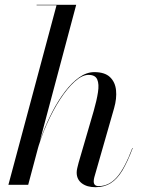

<svg xmlns="http://www.w3.org/2000/svg" viewBox="-20 -770 593 800"><path d="M15 0 215.5 -748H132.5V-750H297.5L97.5 0ZM377.5 10Q342.5 10 321 -6.2Q299.5 -22.5 299.5 -51Q299.5 -59 301.8 -69.2Q304 -79.5 307.5 -92L370.5 -308Q383 -351.5 388.2 -385.5Q393.5 -419.5 385.2 -438.8Q377 -458 349 -458Q322.5 -458 291.8 -430.5Q261 -403 230.8 -356.5Q200.5 -310 174.8 -252Q149 -194 132.5 -133H131.5Q141 -171 158.5 -216.5Q176 -262 199.2 -306.5Q222.5 -351 250.5 -388Q278.5 -425 309.5 -447.2Q340.5 -469.5 373 -469.5Q416.5 -469.5 438.2 -448.8Q460 -428 463.5 -394Q467 -360 455.5 -319.5L373 -31.5Q372 -27.5 371.2 -23Q370.5 -18.5 370.5 -14.5Q370.5 5.5 391 5.5Q434 5.5 466.8 -31.5Q499.5 -68.5 531.5 -153.5L533 -153Q511.5 -95.5 489.8 -59.5Q468 -23.5 441.2 -6.8Q414.5 10 377.5 10Z"/></svg>

Font: Bodoni Moda 96pt
Style: Italic
Weight: 400
Italic angle: -13°
Version: Version 2.004